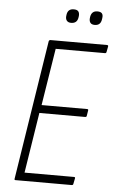

<svg xmlns="http://www.w3.org/2000/svg" viewBox="-56 -843 532 882"><g transform="rotate(5 210.0 -402.5)"><path d="M49 0Q44 0 45 -6L146 -649Q148 -655 154 -655H414Q421 -655 420 -649L415 -623Q414 -617 408 -617H181L139 -354H349Q356 -354 354 -347L350 -322Q349 -317 343 -317H132L88 -38H316Q323 -38 321 -31L316 -6Q315 0 309 0ZM350 -742Q336 -742 330 -749.5Q324 -757 325 -770L326 -778Q331 -805 357 -805Q372 -805 378 -798Q384 -791 382 -777L381 -770Q377 -742 350 -742ZM241 -742Q228 -742 221.5 -749.5Q215 -757 216 -770L217 -778Q221 -805 248 -805Q263 -805 269 -798Q275 -791 274 -777L273 -770Q269 -742 241 -742Z"/></g></svg>

Font: Sofia Sans Condensed ExtraLight
Style: Italic
Weight: 250
Italic angle: -9°
Version: Version 4.100